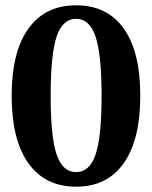

<svg xmlns="http://www.w3.org/2000/svg" viewBox="-20 -697 573 724"><path d="M24 -336Q24 -501 87 -589Q150 -677 267 -677Q384 -677 446.5 -589.5Q509 -502 509 -336Q509 -170 446.5 -81.5Q384 7 267 7Q150 7 87 -81.5Q24 -170 24 -336ZM363 -336Q363 -491 340.5 -558.5Q318 -626 267 -626Q216 -626 193.5 -559Q171 -492 171 -336Q171 -181 193.5 -114.5Q216 -48 267 -48Q318 -48 340.5 -114.5Q363 -181 363 -336Z"/></svg>

Font: Caladea
Style: Bold
Weight: 700
Designer: Carolina Giovagnoli and Andres Torresi
Foundry: Carolina Giovagnoli & Andres Torresi
Version: Version 1.001